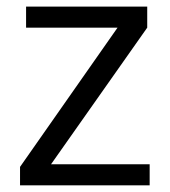

<svg xmlns="http://www.w3.org/2000/svg" viewBox="-20 -555 508 575"><path d="M428.2 0H40V-55.2L332 -472.2H58.1V-535.2H420.9V-472.2L132.8 -63H428.2Z"/></svg>

Font: f0_46866 
Style: Regular
Weight: 400
Foundry: Ascender Corporation
Version: Version 1.10